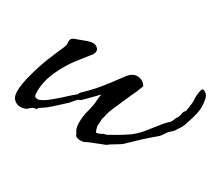

<svg xmlns="http://www.w3.org/2000/svg" viewBox="-89 -605 894 793"><g transform="rotate(30 357.5 -208.0)"><path d="M66 12Q48 12 35 0Q22 -12 22 -38Q22 -70 35 -119Q48 -168 65 -212Q76 -239 84 -257.5Q92 -276 99 -292Q104 -304 103.5 -310Q103 -316 103 -323Q103 -335 112 -340Q121 -345 129 -347Q148 -354 165.5 -360.5Q183 -367 196 -367Q208 -367 218 -357L219 -356Q222 -353 222.5 -349Q223 -345 223 -342Q223 -333 213 -321Q203 -309 182 -282Q157 -251 142 -225.5Q127 -200 117 -178Q104 -148 99 -125Q94 -102 94 -83Q94 -77 94.5 -66.5Q95 -56 95 -61V-62Q98 -52 105 -52H106Q108 -52 110 -51.5Q112 -51 117 -52Q133 -57 153 -72.5Q173 -88 193 -106Q213 -124 227 -137Q230 -140 234.5 -143Q239 -146 243 -150Q246 -153 247.5 -157Q249 -161 253 -165Q286 -196 314 -230Q342 -264 361.5 -291.5Q381 -319 390 -327Q405 -340 421 -340Q447 -340 463 -316L450 -283Q447 -277 439 -259.5Q431 -242 421.5 -220Q412 -198 403 -177.5Q394 -157 390 -143Q387 -133 387 -128.5Q387 -124 383 -116V-117L381 -78Q381 -78 382.5 -71.5Q384 -65 386.5 -58.5Q389 -52 392 -52Q394 -52 404.5 -56Q415 -60 419 -64H420Q422 -64 429 -66Q436 -68 437 -69L438 -70Q452 -78 469 -87.5Q486 -97 516 -117Q541 -135 562 -160.5Q583 -186 601 -209.5Q619 -233 634 -245Q636 -246 641.5 -259.5Q647 -273 650 -276V-277Q653 -277 655.5 -290Q658 -303 660 -307L659 -306Q663 -312 664 -313Q665 -314 666 -314Q667 -314 667 -316Q667 -318 670 -336Q670 -339 672 -351.5Q674 -364 673 -365Q673 -365 672.5 -375Q672 -385 673 -397.5Q674 -410 677 -419.5Q680 -429 686 -428Q706 -421 710.5 -401Q715 -381 715 -361Q715 -351 711.5 -332Q708 -313 697 -281Q695 -274 691 -263Q687 -252 677 -238Q672 -231 667.5 -223.5Q663 -216 653 -209Q648 -206 638.5 -191.5Q629 -177 624 -172Q593 -146 569 -124Q545 -102 510 -68Q507 -65 493.5 -57Q480 -49 468 -41.5Q456 -34 454 -31Q454 -31 442 -26Q430 -21 414 -15Q398 -9 385 -3.5Q372 2 370 4Q362 8 350 8Q337 8 331 4V5Q325 1 323 -4.5Q321 -10 319 -12Q308 -26 308 -55Q308 -86 317 -117Q325 -147 325.5 -165Q326 -183 330 -200Q317 -187 303.5 -172.5Q290 -158 271 -140V-139Q267 -138 262 -135Q257 -132 255 -131Q251 -127 243.5 -118Q236 -109 233 -105Q205 -80 183 -59.5Q161 -39 133 -22V-23Q132 -22 131.5 -20Q131 -18 130 -16Q130 -14 129 -14Q125 -13 121 -13Q117 -13 114 -11Q108 -9 102 -3Q96 3 90 7Q77 12 66 12Z"/></g></svg>

Font: Vujahday Script
Style: Regular
Weight: 400
Designer: Robert E. Leuschke
Foundry: Robert E. Leuschke
Version: Version 1.010; ttfautohint (v1.8.3)